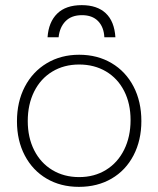

<svg xmlns="http://www.w3.org/2000/svg" viewBox="-20 -718 616 747"><path d="M46 -246Q46 -322 76.5 -380.5Q107 -439 162 -472Q217 -505 288 -505Q359 -505 414 -472.5Q469 -440 499.5 -381.5Q530 -323 530 -247Q530 -172 499.5 -113.5Q469 -55 414 -23Q359 9 287 9Q216 9 161.5 -23Q107 -55 76.5 -113Q46 -171 46 -246ZM488 -251Q488 -315 463 -364Q438 -413 392.5 -440Q347 -467 288 -467Q229 -467 183.5 -439.5Q138 -412 113 -362Q88 -312 88 -247Q88 -183 113 -133.5Q138 -84 183.5 -56.5Q229 -29 288 -29Q347 -29 392.5 -57Q438 -85 463 -135.5Q488 -186 488 -251ZM429 -573H386Q384 -613 361.5 -636Q339 -659 299 -659Q258 -659 235 -635.5Q212 -612 208 -573H165Q169 -632 202.5 -665Q236 -698 298 -698Q358 -698 391.5 -666.5Q425 -635 429 -573Z"/></svg>

Font: Bellota Light
Style: Regular
Weight: 300
Designer: Kemie Guaida
Foundry: Kemie Guaida
Version: Version 4.001